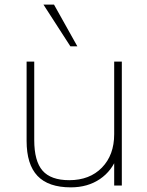

<svg xmlns="http://www.w3.org/2000/svg" viewBox="-20 -807 641 835"><path d="M509.8 0H476.6V-127.9H490.2Q467.8 -64.5 414.6 -28.3Q361.3 7.8 288.1 7.8Q190.4 7.8 143.1 -42Q95.7 -91.8 95.7 -194.3V-539.1H128.9V-198.2Q128.9 -106.4 165 -64.9Q201.2 -23.4 281.2 -23.4Q370.1 -23.4 423.3 -78.1Q476.6 -132.8 476.6 -223.6V-539.1H509.8ZM168.9 -787.1H214.8L316.4 -605.5H286.1Z"/></svg>

Font: Min Sans VF VF
Style: Regular
Weight: 400
Designer: Jinseong-Kim, NotoSansCJK, Nunito
Foundry: Jinseong-Kim
Version: Version 1.420;Glyphs 3.1.2 (3151)